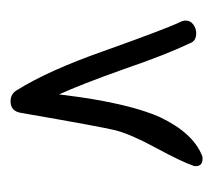

<svg xmlns="http://www.w3.org/2000/svg" viewBox="-40 -741 404 364"><g transform="rotate(-90 162.0 -559.0)"><path d="M247 -565Q210 -670 173 -729Q166 -741 152 -741Q133 -741 130 -721Q104 -571 97 -542Q89 -512 64 -466Q37 -416 30 -395Q29 -394 29 -390Q29 -377 43 -377Q48 -377 49 -378Q92 -395 122 -458Q142 -503 156 -585Q160 -608 165 -649Q183 -610 213 -526Q240 -447 262 -401Q266 -389 281 -389Q290 -389 297.5 -394.5Q305 -400 305 -409Q305 -414 302 -420Q289 -447 247 -565Z"/></g></svg>

Font: Neythal
Style: Regular
Weight: 400
Designer: Tharique Azeez
Foundry: Tharique Azeez
Version: Version 0.44